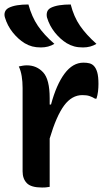

<svg xmlns="http://www.w3.org/2000/svg" viewBox="-23 -834 493 858"><path d="M104 -814Q119 -759 146 -719Q173 -679 220 -638Q194 -622 160 -622Q138 -622 121 -626.5Q104 -631 87 -641Q58 -659 34 -689Q10 -719 -1 -756Q-5 -769 -1 -780.5Q3 -792 16 -799Q32 -807 54 -810.5Q76 -814 104 -814ZM293 -814Q307 -759 334.5 -719Q362 -679 408 -638Q382 -622 348 -622Q326 -622 309 -626.5Q292 -631 275 -641Q246 -659 222 -689Q198 -719 187 -756Q184 -769 187.5 -780.5Q191 -792 204 -799Q220 -807 242.5 -810.5Q265 -814 293 -814ZM199 1Q189 3 181 3.5Q173 4 165 4Q116 4 97 -15.5Q78 -35 78 -68V-441Q78 -469 74 -493.5Q70 -518 61 -537Q70 -539 79 -540.5Q88 -542 97 -542Q141 -542 170 -510.5Q199 -479 199 -395V-367H205Q229 -456 265.5 -505Q302 -554 350 -554Q366 -554 377 -551Q388 -548 396 -540Q406 -530 411.5 -511Q417 -492 417 -459Q417 -442 415 -425Q413 -408 408 -393H402Q389 -401 376.5 -405Q364 -409 345 -409Q298 -409 263.5 -362.5Q229 -316 199 -215Z"/></svg>

Font: Recursive Sn Csl St SmB
Style: Regular
Weight: 600
Version: Version 1.079;hotconv 1.0.112;makeotfexe 2.5.65598; ttfautoh